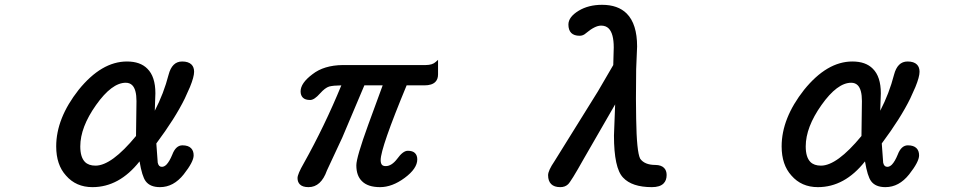

<svg xmlns="http://www.w3.org/2000/svg" viewBox="-20 -747 4040 794"><path d="M500 -404.8Q442.4 -404.8 377.2 -312.7Q312 -220.7 312 -141.6Q312 -96.7 331.5 -77.1Q346.7 -62 375 -62Q441.4 -62 542.5 -184.6L544.4 -329.1Q544.4 -377 526.9 -394.5Q516.6 -404.8 500 -404.8ZM557.1 -79.6Q473.1 26.9 362.3 26.9Q294.4 26.9 252.9 -21Q212.4 -65.4 212.4 -141.6Q212.4 -257.8 305.2 -375.5Q399.9 -492.7 504.9 -492.7Q560.1 -492.7 589.4 -462.9Q622.6 -430.2 622.6 -361.3Q620.6 -306.6 620.1 -289.1Q657.2 -360.4 677.2 -438Q684.1 -464.8 698 -478.8Q711.9 -492.7 733.4 -492.7Q759.3 -492.7 772 -480Q782.7 -469.2 782.7 -450.2Q782.7 -429.2 765.6 -387.2Q756.8 -366.2 744.1 -339.4Q704.1 -257.8 626.5 -153.8L632.3 -74.2Q634.3 -65.4 638.4 -61.3Q642.6 -57.1 649.4 -57.1Q659.2 -57.1 668.5 -66.4Q680.7 -79.1 692.4 -107.4Q707 -146 734.4 -146Q758.3 -146 770 -134.3Q780.8 -123.5 780.8 -104.5Q780.8 -78.1 739.7 -25.9Q697.8 26.9 641.6 26.9Q600.6 26.9 582.5 2.4Q567.4 -17.6 557.1 -79.6Z M1661.6 -394Q1554.2 -135.3 1554.2 -85Q1554.2 -70.8 1560.1 -64.9Q1564.9 -60.1 1575.2 -60.1Q1599.6 -60.1 1622.6 -90.3Q1646.5 -123.5 1666.5 -123.5Q1686.5 -123.5 1696 -114Q1705.6 -104.5 1705.6 -87.9Q1705.6 -49.8 1653.3 -11.2Q1601.6 26.9 1551.8 26.9Q1501 26.9 1476.6 2Q1453.6 -20.5 1453.6 -63.5Q1453.6 -95.7 1502.9 -231.4L1562.5 -394H1486.8L1395.5 -178.2L1332 -42Q1307.6 26.9 1255.9 26.9Q1231.4 26.9 1220.2 15.6Q1210.4 5.9 1210.4 -10.7Q1210.4 -26.9 1236.3 -71.8Q1322.3 -225.6 1391.6 -394Q1358.4 -393.6 1341.3 -389.2Q1324.2 -383.8 1303.7 -360.8Q1279.8 -333.5 1262.7 -333.5Q1242.2 -333.5 1232.7 -343Q1223.1 -352.5 1223.1 -369.1Q1223.1 -403.3 1272 -439.9Q1319.3 -477.1 1397.5 -478H1740.2Q1768.6 -478 1782.2 -491.2L1791.5 -499.5V-439.5Q1791.5 -419.4 1780.3 -408.2Q1766.1 -394 1735.4 -394Z M2246.6 -22.5Q2246.6 -41.5 2272.9 -80.1Q2362.8 -224.6 2452.6 -369.1L2516.1 -478L2518.1 -550.8Q2518.1 -608.4 2497.1 -629.4Q2485.4 -641.1 2465.8 -641.1Q2440.4 -641.1 2402.8 -609.4Q2391.6 -599.1 2377 -599.1Q2354 -599.1 2342.3 -610.8Q2330.6 -622.6 2330.6 -645.5Q2330.6 -676.8 2373 -702.6Q2413.6 -727.1 2469.7 -727.1Q2535.6 -727.1 2571.8 -690.9Q2614.7 -647.9 2614.7 -554.7L2610.8 -460.9L2609.9 -338.9L2610.8 -255.9Q2612.8 -119.1 2627.4 -90.8Q2645.5 -64.9 2690.4 -64.9Q2714.4 -64.5 2726.1 -52.7Q2736.8 -42 2736.8 -23.4Q2736.8 -1 2724.1 11.7Q2709 26.9 2675.8 26.9Q2593.3 26.9 2556.6 -12.7Q2519 -51.8 2519 -186.5L2523.9 -315.4L2393.6 -89.4Q2340.3 5.9 2328.6 15.6Q2316.4 26.9 2296.9 26.9Q2272 26.9 2259.3 14.2Q2246.6 1.5 2246.6 -22.5Z M3500 -404.8Q3442.4 -404.8 3377.2 -312.7Q3312 -220.7 3312 -141.6Q3312 -96.7 3331.5 -77.1Q3346.7 -62 3375 -62Q3441.4 -62 3542.5 -184.6L3544.4 -329.1Q3544.4 -377 3526.9 -394.5Q3516.6 -404.8 3500 -404.8ZM3557.1 -79.6Q3473.1 26.9 3362.3 26.9Q3294.4 26.9 3252.9 -21Q3212.4 -65.4 3212.4 -141.6Q3212.4 -257.8 3305.2 -375.5Q3399.9 -492.7 3504.9 -492.7Q3560.1 -492.7 3589.4 -462.9Q3622.6 -430.2 3622.6 -361.3Q3620.6 -306.6 3620.1 -289.1Q3657.2 -360.4 3677.2 -438Q3684.1 -464.8 3698 -478.8Q3711.9 -492.7 3733.4 -492.7Q3759.3 -492.7 3772 -480Q3782.7 -469.2 3782.7 -450.2Q3782.7 -429.2 3765.6 -387.2Q3756.8 -366.2 3744.1 -339.4Q3704.1 -257.8 3626.5 -153.8L3632.3 -74.2Q3634.3 -65.4 3638.4 -61.3Q3642.6 -57.1 3649.4 -57.1Q3659.2 -57.1 3668.5 -66.4Q3680.7 -79.1 3692.4 -107.4Q3707 -146 3734.4 -146Q3758.3 -146 3770 -134.3Q3780.8 -123.5 3780.8 -104.5Q3780.8 -78.1 3739.7 -25.9Q3697.8 26.9 3641.6 26.9Q3600.6 26.9 3582.5 2.4Q3567.4 -17.6 3557.1 -79.6Z"/></svg>

Font: YuPearl-Medium
Style: Medium
Weight: 500
Designer: Max Yao
Foundry: Max-Everyday
Version: Version 1.011; ttfautohint (v1.8.3)